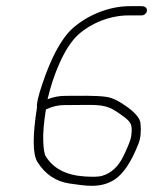

<svg xmlns="http://www.w3.org/2000/svg" viewBox="-20 -658 497 623"><path d="M405.7 -215.7C404.4 -205.4 396.7 -185.6 382.7 -156C365.8 -118.7 341.5 -95.7 309.8 -87C300 -84.3 282 -83.8 255.6 -85.4C195.4 -89.1 153 -110.9 128.4 -151C123.9 -158.3 121.2 -174.8 120.3 -200.5C119.3 -226.2 122.2 -260.3 129 -303C149.1 -312.3 168.7 -317 187.7 -317C206.7 -317 228.6 -317.2 253.3 -317.5C315.8 -318.3 332.5 -314.7 371.9 -286.5C405.7 -262.2 410.8 -256.4 405.7 -215.7ZM444 -638H401C329.9 -638 259.5 -605.9 214.5 -565C178.9 -532.6 146.3 -472.1 116.6 -383.5C103.7 -345.1 98.2 -320.6 100.1 -310C85.5 -217.8 85.8 -158.8 101.1 -133C126.6 -92.3 161.5 -68.8 205.9 -62.5C256.9 -55.3 304.7 -46.1 349.7 -74C379.5 -92.4 406.1 -132 429.6 -192.5C436.4 -210.2 438.5 -232 435.9 -258C434.3 -273.3 420.4 -290.7 394.1 -310C367.8 -329.3 345.3 -340.5 326.4 -343.5C292.2 -348.9 230.9 -347 191.7 -347C172.1 -347 153 -343.3 134.2 -336C153.2 -416.5 188.7 -503.9 233.3 -545C272.7 -581.2 335.2 -608 396.3 -608H439.3C447.5 -608 455.3 -614.1 456.6 -622.5C457.9 -630.8 452.2 -638 439.3 -638Z"/></svg>

Font: MewTooHand
Style: Ita
Weight: 400
Designer: Mew Too, Robert Jablonski
Version: Version 0.77